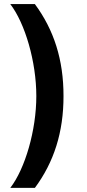

<svg xmlns="http://www.w3.org/2000/svg" viewBox="-20 -768 427 943"><path d="M291.9 -296.2C292.3 -473.7 245 -621.1 151.3 -747.9H30.5C103 -653.8 158.4 -464.8 158.4 -296.2C158.4 -127.8 103 61.1 30.5 154.8H151.3C245 28.4 292.3 -119.3 291.9 -296.2Z"/></svg>

Font: Riot Sans 2.0
Style: Bold
Weight: 600
Designer: Rasmus Andersson
Foundry: rsms
Version: Version 3.006;hotconv 1.0.109;makeotfexe 2.5.65596